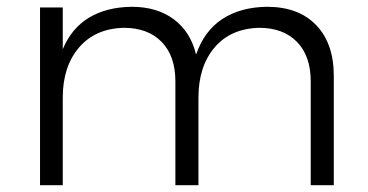

<svg xmlns="http://www.w3.org/2000/svg" viewBox="-20 -546 1085 566"><path d="M964 -322V0H896V-306Q896 -381 855.5 -422.5Q815 -464 744 -464Q660 -462 612.5 -406Q565 -350 565 -258V0H497V-306Q497 -381 456.5 -422.5Q416 -464 345 -464Q261 -462 213 -406Q165 -350 165 -258V0H98V-524H165V-401Q191 -463 242.5 -494Q294 -525 368 -526Q443 -526 492.5 -489Q542 -452 558 -385Q582 -455 635.5 -490Q689 -525 767 -526Q860 -526 912 -472Q964 -418 964 -322Z"/></svg>

Font: TypoPRO Montserrat Alternates
Style: Regular
Weight: 300
Designer: Julieta Ulanovsky
Foundry: Julieta Ulanovsky
Version: Version 6.001